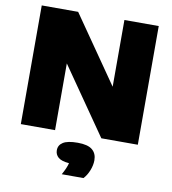

<svg xmlns="http://www.w3.org/2000/svg" viewBox="-104 -829 1056 1179"><g transform="rotate(10 424.5 -240.0)"><path d="M60 0V-740H287L575.5 -324V-740H789.5V0H562L273.5 -416V0ZM361 259.5Q386 215 393 185Q345 181 325.2 163.5Q305.5 146 305.5 119.5Q305.5 87.5 333.5 69.8Q361.5 52 424.5 52Q487.5 52 515.5 75.2Q543.5 98.5 543.5 140.5Q543.5 171 530.5 204Q517.5 237 496.5 259.5Z"/></g></svg>

Font: Encode Sans Semi Expanded Black
Style: Regular
Weight: 900
Width: 6
Designer: Multiple Designers
Foundry: Impallari Type
Version: Version 3.000; ttfautohint (v1.8.3) -l 8 -r 50 -G 200 -x 14 